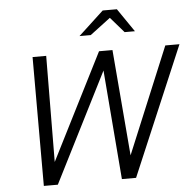

<svg xmlns="http://www.w3.org/2000/svg" viewBox="-60 -979 1054 1039"><g transform="rotate(-5 467.0 -459.0)"><path d="M136 0V-700H210L206 -124L497 -700H570L618 -124L857 -700H934L637 0H560L512 -594L212 0ZM399 -791 536 -918H613L700 -791H644L571 -875L460 -791Z"/></g></svg>

Font: Red Hat Text
Style: Italic
Weight: 300
Italic angle: -12°
Designer: Pentagram, MCKL
Foundry: Pentagram, MCKL
Version: Version 1.023